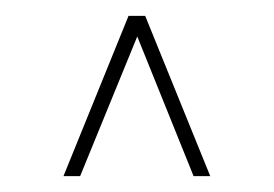

<svg xmlns="http://www.w3.org/2000/svg" viewBox="-20 -710 345 242"><path d="M60 -488 142 -690H163L245 -488H224L153 -664L81 -488Z"/></svg>

Font: Big Shoulders Thin
Style: Regular
Weight: 100
Designer: Patric King
Foundry: XO Type Co
Version: Version 2.002